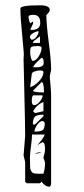

<svg xmlns="http://www.w3.org/2000/svg" viewBox="-20 -678 318 725"><path d="M137 8 131 14H81L75 8V-66Q75 -68 72 -79Q69 -90 69 -91Q69 -94 72 -127.5Q75 -161 75 -165Q75 -201 72 -324Q69 -447 69 -454Q69 -457 69.5 -464Q70 -471 70 -476L64 -544Q57 -611 57 -646Q57 -658 131 -658Q168 -658 168 -640Q168 -634 155 -621Q155 -588 164 -519Q173 -450 173 -417Q173 -411 170.5 -402.5Q168 -394 168 -387Q173 -337 173 -318V14Q173 22 168 27Q150 27 137 8ZM94 -41Q98 -29 103.5 -25.5Q109 -22 122 -22H144Q150 -41 150 -61Q150 -67 147 -74Q144 -81 144 -84Q144 -86 147 -94.5Q150 -103 150 -116Q150 -141 140 -141Q139 -141 130 -135.5Q121 -130 119 -127Q121 -130 128 -138Q135 -146 141 -155Q147 -164 149 -170H101Q101 -155 97 -126Q93 -97 93 -81Q93 -78 93.5 -61Q94 -44 94 -41ZM131 -103Q132 -103 134 -102.5Q136 -102 137 -102Q133 -102 123.5 -99Q114 -96 112 -96Q121 -103 131 -103ZM140 -221Q130 -221 120 -206Q110 -191 110 -181Q133 -181 141 -186.5Q149 -192 149 -214L146 -218Q143 -221 140 -221ZM144 -245Q120 -245 112 -237.5Q104 -230 104 -208H112L144 -239ZM105 -258 112 -251 144 -258V-293Q119 -283 105 -258ZM109 -281Q119 -281 130 -294Q141 -307 141 -318H105Q100 -313 100 -297Q100 -281 109 -281ZM105 -336Q105 -329 146 -329Q146 -368 137 -368ZM131 -412Q122 -412 111.5 -408.5Q101 -405 100 -399L94 -349Q111 -354 127.5 -371.5Q144 -389 144 -406Q144 -412 131 -412ZM137 -460Q108 -435 105 -424H119Q145 -424 145 -441Q145 -459 137 -460ZM94 -485V-479Q94 -471 97 -459.5Q100 -448 103 -448Q116 -448 126.5 -465.5Q137 -483 137 -498Q137 -504 122 -504Q102 -504 98 -500Q94 -496 94 -485ZM131 -541Q129 -539 116.5 -530Q104 -521 104 -516H131ZM93 -538Q93 -536 95.5 -532Q98 -528 100 -528Q110 -528 118 -539.5Q126 -551 126 -560Q117 -560 105 -553Q93 -546 93 -538ZM105 -593V-590Q105 -588 94 -566Q98 -565 100 -565Q132 -565 132 -592Q132 -622 106 -622Q88 -622 88 -615Q88 -602 94 -590L105 -597Z"/></svg>

Font: CabinSketch
Style: Regular
Weight: 400
Designer: Pablo Impallari
Foundry: Pablo Impallari. www.impallari.com Igino Marini. www.ikern.com
Version: Version 1.002